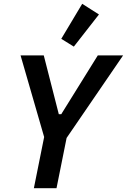

<svg xmlns="http://www.w3.org/2000/svg" viewBox="-20 -989 667 1009"><path d="M158 0 212 -269 88 -698H210L289 -389H302L494 -698H627L330 -264L277 0ZM368 -744 302 -785 412 -969 500 -913Z"/></svg>

Font: IBM Plex Sans Condensed SemiBold
Style: Italic
Weight: 600
Width: 3
Italic angle: -11°
Designer: Mike Abbink, Paul van der Laan, Pieter van Rosmalen
Foundry: Bold Monday
Version: Version 1.3